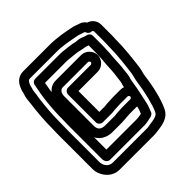

<svg xmlns="http://www.w3.org/2000/svg" viewBox="-188 -800 977 977"><g transform="rotate(-45 300.0 -311.5)"><path d="M122 -31H367C384 -31 401 -35 413 -38C427 -39 438 -46 441 -57C444 -67 453 -84 457 -103C460 -117 477 -194 479 -211C482 -228 483 -238 485 -246C493 -267 493 -286 495 -303C499 -329 500 -358 501 -383C503 -406 505 -425 505 -448C506 -460 506 -468 506 -477V-539C506 -553 494 -563 481 -564C480 -564 477 -565 472 -567L457 -573C443 -578 431 -578 422 -579C392 -587 368 -587 341 -591C330 -592 321 -592 315 -592H144C132 -592 122 -584 120 -573C105 -505 96 -427 96 -344C95 -321 95 -302 95 -284V-63C95 -46 106 -31 122 -31ZM146 -343C146 -416 152 -482 164 -542H315C321 -542 327 -542 335 -541C365 -537 390 -537 409 -531C420 -528 436 -526 441 -525L456 -520V-477C456 -467 455 -457 455 -449C455 -428 453 -410 451 -387C449 -361 449 -332 445 -310C442 -289 441 -271 438 -263C433 -251 433 -239 429 -219C427 -206 411 -126 408 -113C406 -105 403 -98 398 -86C389 -84 375 -81 367 -81H145V-284C145 -302 146 -322 146 -343ZM525 -447C525 -387 517 -320 510 -265C506 -242 503 -240 498 -208C491 -153 472 -74 456 -41C447 -23 432 -20 384 -13C377 -12 373 -11 368 -11H122C94 -11 75 -33 75 -63V-284C75 -302 76 -322 76 -344C76 -407 81 -458 88 -512C93 -535 93 -556 96 -564C97 -566 99 -570 100 -578C100 -580 102 -588 106 -595C113 -609 117 -612 127 -612H317C362 -612 405 -603 446 -595C461 -593 468 -588 487 -583C488 -583 491 -582 494 -574C498 -564 508 -559 517 -559C521 -559 526 -555 526 -549V-477C526 -466 525 -456 525 -447ZM533 -607C527 -616 516 -627 501 -631C489 -634 479 -641 455 -645C416 -653 368 -662 317 -662H127C98 -662 74 -646 61 -617C56 -606 52 -596 50 -583C40 -558 40 -537 38 -519C31 -463 26 -412 26 -345C25 -323 25 -302 25 -284V-63C25 -50 27 -39 31 -28C43 5 72 39 122 39H368C377 39 385 38 392 37C428 32 479 29 501 -20C522 -62 541 -143 548 -202C551 -226 555 -229 560 -259C567 -316 575 -380 575 -446C576 -457 576 -467 576 -477V-549C576 -576 559 -599 533 -607ZM297 -172H230C198 -172 185 -185 185 -213V-424C185 -450 199 -462 211 -462H394C398 -462 404 -456 404 -452C404 -448 398 -442 394 -442H230C215 -442 205 -428 205 -417V-217C205 -202 219 -192 230 -192H296H298L317 -194C333 -194 346 -196 357 -196H412C417 -196 422 -191 422 -186C422 -181 417 -176 412 -176H356C341 -176 326 -174 317 -174C310 -174 309 -173 297 -172ZM356 -126H412C445 -126 472 -153 472 -186C472 -219 445 -246 412 -246H357C342 -246 326 -244 316 -244H314L295 -242H255V-392H394C426 -392 454 -420 454 -452C454 -484 426 -512 394 -512H211C161 -512 135 -466 135 -424V-213C135 -157 176 -122 230 -122H299C313 -122 342 -126 356 -126Z"/></g></svg>

Font: Electronic
Style: Outline
Weight: 700
Version: Version 1.011